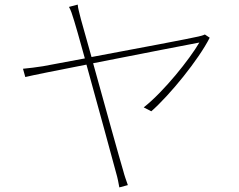

<svg xmlns="http://www.w3.org/2000/svg" viewBox="-20 -791 1040 835"><path d="M871 -641C863 -637 851 -634 842 -632C814 -625 566 -578 378 -543L332 -707C325 -736 319 -755 318 -771L280 -761C288 -747 294 -729 303 -699C307 -688 325 -623 349 -537L167 -503C135 -498 111 -495 80 -492L90 -456C118 -463 228 -485 356 -510C406 -331 473 -83 485 -39C491 -19 496 6 499 24L536 14C529 -6 521 -28 516 -48C502 -94 437 -328 385 -516C587 -556 820 -601 847 -606C805 -534 693 -393 605 -324L638 -307C719 -378 844 -532 892 -627Z"/></svg>

Font: Source Han Sans CN ExtraLight
Style: Regular
Weight: 250
Designer: Ryoko NISHIZUKA (kana & ideographs); Paul D. Hunt (Latin, Greek & Cyrillic); Wenlong ZHANG (bopomofo); Sandoll Communica
Foundry: Adobe Systems Incorporated
Version: Version 1.004;PS 1.004;hotconv 16.6.51;makeotf.lib2.5.65220